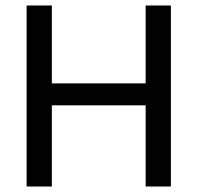

<svg xmlns="http://www.w3.org/2000/svg" viewBox="-20 -680 720 700"><path d="M511 0V-660H603V0ZM77 0V-660H169V0ZM124 -296V-376H550V-296Z"/></svg>

Font: Bricolage Grotesque 36pt
Style: Regular
Weight: 400
Designer: Mathieu Triay
Foundry: Atelier Triay
Version: Version 1.001;gftools[0.9.33.dev8+g029e19f]